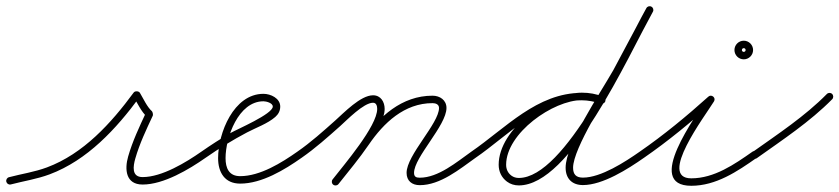

<svg xmlns="http://www.w3.org/2000/svg" viewBox="-25 -575 2702 618"><path d="M10.1 18.6C10.1 18.6 10.1 18.6 10.1 18.6C51.6 7.7 93.7 1.5 134.4 -13.7C256.4 -59.2 349.3 -160.4 424.7 -262.9C426.8 -265.8 420.9 -267.5 414.9 -267.8C408.9 -268 402.9 -266.8 404.7 -263.8C417.4 -242.9 430 -215 448 -199C449.2 -198 448.8 -202.2 448 -206.3C447.1 -210.5 445.8 -214.5 445.1 -213.1C423.5 -166.7 401.6 -120.7 387.5 -71.3C375.7 -30.3 379.2 19 434 19C501.9 19 583.2 -29.6 636.9 -67.2C642.3 -71 643.6 -78.5 639.8 -83.9C636 -89.3 628.5 -90.6 623.1 -86.8C623.1 -86.8 623.1 -86.8 623.1 -86.8C573.9 -52.4 496.4 -5 434 -5C398 -5 403.4 -39.8 410.5 -64.7C424.3 -112.9 445.8 -157.7 466.9 -202.9C467.5 -204.4 467.4 -207.3 466.8 -210.2C466.2 -213.1 465.2 -215.9 464 -217C448.1 -231.1 436.5 -257.6 425.3 -276.2C423.4 -279.3 419.5 -280.9 415.5 -281.1C411.5 -281.3 407.4 -280 405.3 -277.1C332.9 -178.6 243.5 -79.9 126.1 -36.2C86.2 -21.3 44.7 -15.4 3.9 -4.6C-2.5 -2.9 -6.3 3.6 -4.6 10.1C-2.9 16.5 3.6 20.3 10.1 18.6Z M636.9 -67.2C636.9 -67.2 636.9 -67.2 636.9 -67.2C679.7 -97 724 -124.5 770.2 -148.8C798.9 -163.9 836.6 -177.1 861.1 -198.6C871.1 -207.4 877 -218.4 877 -232C877 -258.8 846.1 -273 823 -273C727.2 -273 677 -146.6 677 -66C677 -20.5 698.1 16 748 16C817.9 16 891 -28.5 945.9 -67.2C951.3 -71 952.6 -78.5 948.8 -83.9C945 -89.3 937.5 -90.6 932.1 -86.8C881.6 -51.3 812.4 -8 748 -8C711.9 -8 701 -33.9 701 -66C701 -132.3 742.2 -249 823 -249C831.7 -249 853 -243.7 853 -232C853 -207.9 737.8 -158.9 717.6 -147.2C685.2 -128.5 653.8 -108.2 623.1 -86.8C617.7 -83 616.4 -75.6 620.2 -70.1C624 -64.7 631.4 -63.4 636.9 -67.2Z M929.1 -70.2C932.9 -64.7 940.4 -63.4 945.8 -67.1C989.9 -97.7 1030 -133.6 1070 -169.2C1091.4 -188.2 1145.2 -244.3 1175.7 -244.3C1186.6 -244.3 1189.1 -233.3 1189.1 -224.4C1189.1 -168.9 1082.7 -45.2 1045.5 2.6C1041.5 7.9 1042.4 15.4 1047.6 19.5C1052.9 23.5 1060.4 22.6 1064.5 17.4C1106.2 -36.3 1213.1 -159.5 1213.1 -224.4C1213.1 -247 1200.7 -268.3 1175.7 -268.3C1135.5 -268.3 1082.1 -212.1 1054 -187.1C1014.7 -152.1 975.5 -116.8 932.2 -86.9C926.7 -83.1 925.4 -75.6 929.1 -70.2ZM1064.4 17.5C1064.4 17.5 1064.4 17.5 1064.4 17.5C1097.6 -24.1 1131.8 -65.3 1161.9 -109.2C1210.1 -179.7 1276.7 -243 1367.2 -243C1377.3 -243 1388.1 -239.2 1388.1 -227.5C1388.1 -177.6 1283.7 -75.8 1283.7 -18.6C1283.7 7.1 1301 21 1326 21C1392.3 21 1454.1 -30.4 1505.9 -67.2C1511.3 -71 1512.6 -78.5 1508.8 -83.9C1505 -89.3 1497.5 -90.6 1492.1 -86.8C1444.9 -53.4 1385.9 -3 1326 -3C1314.2 -3 1307.7 -6.3 1307.7 -18.6C1307.7 -69.3 1412.1 -170.9 1412.1 -227.5C1412.1 -252.9 1390.8 -267 1367.2 -267C1268.3 -267 1195 -200.1 1142.1 -122.8C1112.4 -79.3 1078.4 -38.6 1045.6 2.5C1041.5 7.7 1042.3 15.3 1047.5 19.4C1052.7 23.5 1060.3 22.7 1064.4 17.5Z M1489.1 -70.2C1492.9 -64.7 1500.3 -63.4 1505.8 -67.1C1611.2 -139.4 1710.6 -252.2 1847.9 -252.2C1868.5 -252.2 1888.9 -247.8 1908.3 -241.6C1914.7 -239.6 1921.4 -243 1923.4 -249.3C1925.4 -255.7 1922 -262.4 1915.7 -264.4C1893.8 -271.4 1871 -276.2 1847.9 -276.2C1703.5 -276.2 1602.5 -162.6 1492.2 -86.9C1486.7 -83.1 1485.4 -75.7 1489.1 -70.2ZM1916.1 -264.3C1916.1 -264.3 1916.1 -264.3 1916.1 -264.3C1893 -272.6 1872.7 -276.7 1847.8 -276.7C1742.3 -276.7 1580.1 -160.1 1580.1 -44.7C1580.1 -22.8 1589.2 -3.5 1606.8 9.6C1617.9 17.9 1631.1 21.8 1644.9 21.8C1812.1 21.8 1994.2 -389.6 2076.5 -537.2C2079.7 -542.9 2077.6 -550.3 2071.8 -553.5C2066.1 -556.7 2058.7 -554.6 2055.5 -548.8C1978.6 -411 1794.1 -2.2 1644.9 -2.2C1636.3 -2.2 1628.1 -4.5 1621.2 -9.6C1609.6 -18.3 1604.1 -30.4 1604.1 -44.7C1604.1 -146.4 1755.5 -252.7 1847.8 -252.7C1870 -252.7 1887.5 -249.1 1907.9 -241.7C1914.1 -239.5 1921 -242.7 1923.3 -248.9C1925.5 -255.1 1922.3 -262 1916.1 -264.3ZM2071.6 -553.6C2065.7 -556.7 2058.5 -554.5 2055.4 -548.6C2019.9 -481.5 1984 -414.6 1948.3 -347.7C1948.3 -347.7 1948.3 -347.7 1948.3 -347.8C1948.4 -347.9 1948.4 -348 1948.4 -348C1905.1 -272.1 1795.6 -110.5 1795.6 -35.2C1795.6 -0.4 1816.1 20.7 1851.3 20.7C1915.3 20.7 1996.4 -31.1 2047.9 -67.2C2053.3 -71 2054.6 -78.5 2050.8 -83.9C2047 -89.3 2039.5 -90.6 2034.1 -86.8C2034.1 -86.8 2034.1 -86.8 2034.1 -86.8C1987.2 -54 1909.5 -3.3 1851.3 -3.3C1829.3 -3.3 1819.6 -13.6 1819.6 -35.2C1819.6 -97.5 1930 -267.4 1969.3 -336C1969.3 -336 1969.3 -336.1 1969.3 -336.2C1969.4 -336.3 1969.4 -336.3 1969.4 -336.3C2005.2 -403.3 2041.1 -470.2 2076.6 -537.4C2079.7 -543.3 2077.5 -550.5 2071.6 -553.6Z M2031.1 -70.2C2034.9 -64.7 2042.4 -63.4 2047.8 -67.1C2125.3 -120.6 2201.1 -183.1 2271 -246.1C2276.1 -250.7 2273.4 -257.4 2268.4 -261.5C2263.5 -265.6 2256.4 -267.1 2252.8 -261.3C2216.3 -202 2046.9 23 2200 23C2279.6 23 2348.2 -23 2410.9 -67.2C2416.3 -71 2417.6 -78.5 2413.8 -83.9C2410 -89.3 2402.5 -90.6 2397.1 -86.8C2338.9 -45.9 2274 -1 2200 -1C2092.1 -1 2243.3 -200.1 2273.2 -248.7C2276.8 -254.6 2274.8 -260.7 2270.6 -264.1C2266.4 -267.6 2260.1 -268.5 2255 -263.9C2185.8 -201.6 2110.9 -139.8 2034.2 -86.9C2028.7 -83.1 2027.4 -75.6 2031.1 -70.2ZM2375 -414C2375 -410.6 2372.4 -408 2369 -408C2365.6 -408 2363 -410.6 2363 -414C2363 -417.4 2365.6 -420 2369 -420C2372.4 -420 2375 -417.4 2375 -414ZM2339 -414C2339 -397.5 2352.5 -384 2369 -384C2385.5 -384 2399 -397.5 2399 -414C2399 -430.5 2385.5 -444 2369 -444C2352.5 -444 2339 -430.5 2339 -414Z M2394.2 -68.7C2398.1 -63.3 2405.5 -62 2411 -65.9C2493.7 -124.7 2582.2 -183.1 2653.6 -255.6C2658.2 -260.3 2658.1 -267.9 2653.4 -272.6C2648.7 -277.2 2641.1 -277.1 2636.4 -272.4C2636.4 -272.4 2636.4 -272.4 2636.4 -272.4C2566.1 -200.9 2478.6 -143.4 2397 -85.4C2391.6 -81.6 2390.4 -74.1 2394.2 -68.7Z"/></svg>

Font: FRB American Cursive Guidelines Arrows Light
Style: Italic
Weight: 300
Italic angle: -25°
Version: Version 2.0;Modular Font Editor K font №1